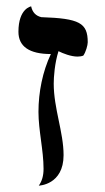

<svg xmlns="http://www.w3.org/2000/svg" viewBox="-20 -582 329 604"><path d="M117 -51C117 -29 112 -12 102 2C102 2 180 0 180 -94C180 -166 149 -241 149 -319C149 -340 152 -383 164 -421C178 -414 203 -404 224 -404C230 -404 237 -405 242 -407C250 -418 256 -440 256 -449C256 -510 230 -524 110 -528C93 -532 82 -543 78 -562C78 -562 38 -556 38 -482C38 -436 72 -412 140 -412C114 -357 101 -292 101 -230C101 -172 117 -109 117 -51Z"/></svg>

Font: Libertinus Sans
Style: Bold
Weight: 700
Designer: Philipp H. Poll, Khaled Hosny
Foundry: Caleb Maclennan
Version: Version 7.050;RELEASE